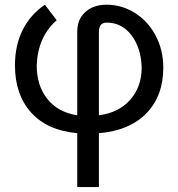

<svg xmlns="http://www.w3.org/2000/svg" viewBox="-20 -548 745 802"><path d="M302.7 8.3Q177.7 -2.9 110.1 -77.9Q42.5 -152.8 42.5 -275.4Q42.5 -357.4 74 -421.6Q105.5 -485.8 167.5 -528.3L216.8 -463.4Q138.2 -395 133.3 -275.4Q133.3 -190.9 177.5 -135Q221.7 -79.1 302.7 -66.4V-416Q302.7 -467.3 336.4 -497.8Q370.1 -528.3 425.3 -528.3Q488.8 -528.3 543.7 -493.9Q598.6 -459.5 630.4 -398.9Q662.1 -338.4 662.1 -265.6Q662.1 -147 591.3 -74.5Q520.5 -2 393.1 8.3V233.4H302.7ZM393.1 -66.4Q476.1 -77.1 523.9 -131.3Q571.8 -185.5 571.8 -265.6Q569.3 -348.1 529.1 -400.9Q488.8 -453.6 425.3 -453.6Q393.1 -453.6 393.1 -413.6Z"/></svg>

Font: Roboto-ThirdPerson-AD3FC
Style: ThirdPerson-AD3FC
Weight: 400
Designer: Google
Version: Version 2.137; 2017